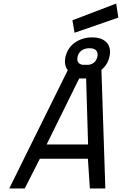

<svg xmlns="http://www.w3.org/2000/svg" viewBox="-20 -1059 685 1079"><path d="M595 -740Q585 -695 550 -667L572 0H485L474 -167H204L119 0H32L361 -665Q338 -693 348 -740Q361 -793 403 -821Q445 -849 498 -849Q524 -849 544.5 -842Q565 -835 578.5 -821Q592 -807 596.5 -786.5Q601 -766 595 -740ZM242 -247H475L464 -618H425ZM633 -1039 645 -960 399 -875 387 -945ZM416 -740Q408 -703 442 -695H481Q519 -703 527 -740Q532 -763 520.5 -775.5Q509 -788 483 -788Q457 -788 439 -775.5Q421 -763 416 -740Z"/></svg>

Font: Panefresco 500wt
Style: Italic
Weight: 700
Foundry: Campivisivi & Chank Co
Version: Version 1.000